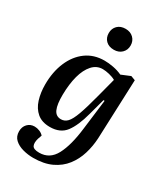

<svg xmlns="http://www.w3.org/2000/svg" viewBox="-237 -873 1059 1210"><g transform="rotate(30 292.5 -268.0)"><path d="M420 -306 412 -307 380 -189Q354 -91 316 -41Q278 9 203 9Q145 9 110 -20.5Q75 -50 59.5 -99.5Q44 -149 44 -208Q44 -300 74.5 -372Q105 -444 161 -485Q217 -526 294 -526Q324 -526 358.5 -519.5Q393 -513 423 -499L488 -526L520 -514L503 -82Q500 -23 483 33Q466 89 431.5 133.5Q397 178 342 204Q287 230 209 230Q171 230 134 220Q97 210 73 188Q49 166 49 129Q49 96 69 75Q89 54 120 54Q138 54 156.5 61.5Q175 69 186 82L176 110Q166 144 175 163.5Q184 183 226 183Q302 183 340 111Q378 39 393 -88ZM239 -68Q266 -68 285.5 -88.5Q305 -109 324.5 -162.5Q344 -216 370 -316L405 -450Q386 -461 359 -467.5Q332 -474 311 -474Q267 -474 236 -439.5Q205 -405 189 -345.5Q173 -286 172 -208Q171 -138 186.5 -103Q202 -68 239 -68ZM229 -690Q229 -723 250.5 -744.5Q272 -766 309 -766Q344 -766 366 -744.5Q388 -723 388 -690Q388 -657 366 -635.5Q344 -614 309 -614Q272 -614 250.5 -635Q229 -656 229 -690Z"/></g></svg>

Font: Literata 36pt SemiBold
Style: Italic
Weight: 600
Italic angle: -2°
Designer: Latin by Veronika Burian and Jose Scaglione. Greek by Irene Vlachou. Cyrillic by Vera Evstafieva
Foundry: TypeTogether
Version: Version 3.002